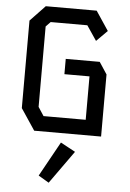

<svg xmlns="http://www.w3.org/2000/svg" viewBox="-63 -746 727 1075"><g transform="rotate(5 300.0 -208.5)"><path d="M150 -700 66 -612V-120L146 0H522V-349L478 -416H287V-330H428V-86H191L159 -135V-587L185 -614H391L447 -531L508 -592L436 -700ZM252 283 384 98 301 53 193 248Z"/></g></svg>

Font: Kode Mono Medium
Style: Regular
Weight: 500
Monospace: yes
Designer: Isa Ozler
Foundry: Kadena LLC
Version: Version 1.206;gftools[0.9.28]